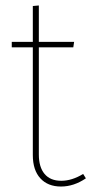

<svg xmlns="http://www.w3.org/2000/svg" viewBox="-20 -672 334 702"><path d="M294 -20Q250 10 203 10Q155 10 127.5 -20Q100 -50 100 -105V-499H23V-519H100V-650L122 -652V-519H251L248 -499H122V-107Q122 -61 143 -36Q164 -11 204 -11Q243 -11 284 -36Z"/></svg>

Font: Fira Sans Condensed Thin
Style: Regular
Weight: 250
Width: 3
Designer: Carrois Corporate & Edenspiekermann AG
Foundry: Carrois Corporate GbR & Edenspiekermann AG
Version: Version 4.203